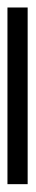

<svg xmlns="http://www.w3.org/2000/svg" viewBox="180 -150 93 502"><g transform="rotate(90 226.0 100.5)"><path d="M-4.9 127V74.2H457V127Z"/></g></svg>

Font: Junicode SmCond Medium
Style: Italic
Weight: 500
Width: 4
Italic angle: -11°
Designer: Peter S. Baker
Version: Version 2.206